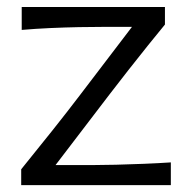

<svg xmlns="http://www.w3.org/2000/svg" viewBox="-20 -537 553 557"><path d="M41.5 0V-45.9Q87.9 -103 131.6 -158Q175.3 -212.9 212.4 -261.7L362.8 -459H277.8Q249 -459 209 -458.3Q168.9 -457.5 125.5 -455.6Q82 -453.6 43 -450.2V-516.6H458.5V-465.8Q437.5 -440.4 409.7 -405.8Q381.8 -371.1 352.5 -333.7Q323.2 -296.4 297.4 -262.7L141.1 -58.1H247.6Q276.9 -58.1 316.4 -59.1Q356 -60.1 397.9 -61.8Q439.9 -63.5 475.6 -65.9V0Z"/></svg>

Font: Pinar-FD Regular
Style: FD-Regular
Weight: 400
Designer: Amin Abedi
Version: Version 3.000